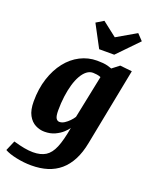

<svg xmlns="http://www.w3.org/2000/svg" viewBox="-191 -844 889 1125"><g transform="rotate(20 253.0 -281.5)"><path d="M146 190Q100 190 52.5 180Q5 170 -21 155L6 92Q44 103 74 108.5Q104 114 129 114Q177 114 207.5 95Q238 76 257 30.5Q276 -15 290 -96Q282 -83 263 -65.5Q244 -48 216 -35Q188 -22 151 -22Q122 -22 94.5 -36Q67 -50 49.5 -82Q32 -114 32 -168Q32 -247 53 -311.5Q74 -376 110.5 -422.5Q147 -469 196 -494Q245 -519 300 -519Q321 -519 337 -517.5Q353 -516 366.5 -512.5Q380 -509 393 -504L437 -538L512 -530L418 -49Q406 14 382.5 59Q359 104 325 133Q291 162 246.5 176Q202 190 146 190ZM214 -106Q230 -106 245.5 -116Q261 -126 274.5 -140Q288 -154 296 -167L351 -435Q340 -440 326 -442Q312 -444 302 -444Q281 -444 263 -430Q245 -416 230.5 -390.5Q216 -365 206 -330.5Q196 -296 190.5 -254.5Q185 -213 185 -168Q185 -132 193 -119Q201 -106 214 -106ZM288 -586 214 -725 260 -753 350 -683 471 -753 507 -715 382 -586Z"/></g></svg>

Font: Manuale ExtraBold
Style: Italic
Weight: 800
Italic angle: -11°
Designer: Eduardo Tunni / Pablo Cosgaya
Foundry: Eduardo Tunni / Pablo Cosgaya
Version: Version 1.002